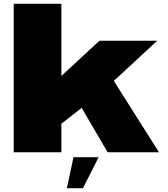

<svg xmlns="http://www.w3.org/2000/svg" viewBox="-20 -805 890 1015"><path d="M409 -239.5 549 0H820.5L577.5 -384ZM52.5 0H304.5V-151L418 -239.5L575.5 -371.5L811 -589.5H505.5L304.5 -403.5V-785H52.5ZM333.5 190H418.5L501.5 26H368.5Z"/></svg>

Font: Anybody Expanded Black
Style: Regular
Weight: 900
Width: 7
Designer: Tyler Finck
Foundry: Etcetera Type Company
Version: Version 1.113;gftools[0.9.25]